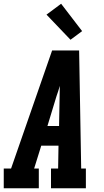

<svg xmlns="http://www.w3.org/2000/svg" viewBox="-35 -1004 555 1024"><path d="M-15 0V-105H24L243 -735H387L398 -105H423V0H237V-105H275L277 -227H185L147 -105H172V0ZM280 -332 283 -490Q283 -504 283.5 -518Q284 -532 284 -546Q280 -532 275.5 -518Q271 -504 266 -490L218 -332ZM341 -792 213 -926 291 -984 403 -838Z"/></svg>

Font: Iosevka Slab Extrabold Oblique
Style: Regular
Weight: 800
Italic angle: -9°
Monospace: yes
Designer: Belleve Invis
Foundry: Belleve Invis
Version: Version 11.1.1; ttfautohint (v1.8.3)